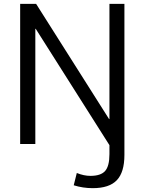

<svg xmlns="http://www.w3.org/2000/svg" viewBox="-20 -750 753 1000"><path d="M628 -730V57Q628 147 588.5 188.5Q549 230 463 230Q412 230 364 215L380 151Q417 166 451 166Q505 166 527.5 140.5Q550 115 550 53V6L166 -600H164V0H85V-730H168L548 -130H550V-730Z"/></svg>

Font: M PLUS 1p
Style: Regular
Weight: 400
Version: Version 1.062